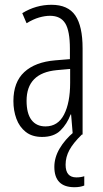

<svg xmlns="http://www.w3.org/2000/svg" viewBox="-20 -562 431 802"><path d="M195 -542Q264 -542 294.5 -497.5Q325 -453 325 -360V0H284L277 -84H275Q260 -44 232.5 -17Q205 10 156 10Q114 10 87.5 -11Q61 -32 48.5 -66Q36 -100 36 -140Q36 -219 81.5 -261Q127 -303 211 -310L272 -315V-358Q272 -433 252.5 -464.5Q233 -496 189 -496Q168 -496 143.5 -489Q119 -482 91 -465L73 -507Q130 -542 195 -542ZM217 -269Q91 -257 91 -141Q91 -88 111.5 -61Q132 -34 170 -34Q222 -34 247.5 -83.5Q273 -133 273 -216V-274ZM254 126Q254 179 299 179Q309 179 318 177.5Q327 176 332 174V213Q315 220 291 220Q207 220 207 135Q207 96 229 58.5Q251 21 289 -11L322 0Q286 35 270 64.5Q254 94 254 126Z"/></svg>

Font: Noto Sans Hebrew ExtraCondensed Light
Style: Regular
Weight: 300
Width: 2
Designer: Monotype Design Team
Foundry: Monotype Imaging Inc.
Version: Version 2.004; ttfautohint (v1.8.4.7-5d5b)